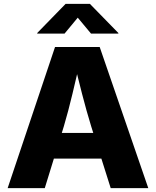

<svg xmlns="http://www.w3.org/2000/svg" viewBox="-20 -970 804 990"><path d="M19.5 0 263.7 -727.5H494.1L744.6 0H550.8L450.2 -318.4Q425.8 -397.9 403.1 -486.1Q380.4 -574.2 357.4 -670.4H397Q374.5 -574.2 353.5 -485.8Q332.5 -397.5 309.1 -318.4L210.9 0ZM185.5 -152.3V-284.7H578.6V-152.3ZM313 -796.9H171.9V-799.8L318.4 -950.2H443.4L590.3 -799.8V-796.9H449.2L380.9 -878.9Z"/></svg>

Font: Inter 17pt ExtraBold
Style: Regular
Weight: 800
Version: Version 4.001;git-66647c0bb